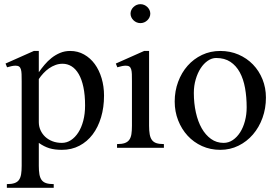

<svg xmlns="http://www.w3.org/2000/svg" viewBox="-20 -716 1340 930"><path d="M85 -323.2Q85 -342.8 84.5 -356.7Q84 -370.6 81.3 -379.9Q78.6 -389.2 72.5 -393.6Q66.4 -397.9 55.2 -397.9Q47.4 -397.9 37.6 -396Q27.8 -394 14.2 -390.1L6.8 -408.2L144 -469.2H168V-366.2Q180.2 -383.8 195.6 -402.1Q210.9 -420.4 229.7 -435.3Q248.5 -450.2 271 -459.7Q293.5 -469.2 319.8 -469.2Q356.9 -469.2 387.2 -452.1Q417.5 -435.1 439 -405.8Q460.4 -376.5 472.2 -336.9Q483.9 -297.4 483.9 -252.9Q483.9 -195.8 469.5 -147.7Q455.1 -99.6 428.7 -64.7Q402.3 -29.8 364.5 -10Q326.7 9.8 279.8 9.8Q244.6 9.8 219 2Q193.4 -5.9 168 -23.9V86.9Q168 111.3 170.9 128.2Q173.8 145 181.6 155.8Q189.5 166.5 203.6 171.1Q217.8 175.8 240.2 175.8V193.8H13.2V175.8Q36.1 175.8 50.3 170.9Q64.5 166 72 155.3Q79.6 144.5 82.3 127.7Q85 110.8 85 86.9ZM168 -124Q168 -103.5 176.3 -85.2Q184.6 -66.9 199.2 -53.2Q213.9 -39.6 234.4 -31.7Q254.9 -23.9 279.8 -23.9Q303.2 -23.9 323.5 -37.1Q343.8 -50.3 359.1 -74Q374.5 -97.7 383.3 -131.1Q392.1 -164.6 392.1 -205.1Q392.1 -255.9 384 -293.9Q376 -332 361.3 -357.2Q346.7 -382.3 326.7 -394.8Q306.6 -407.2 283.2 -407.2Q265.1 -407.2 248.5 -401.1Q231.9 -395 217.3 -384.8Q202.6 -374.5 190.2 -361.1Q177.7 -347.7 168 -333Z M660.2 -695.8Q669.9 -695.8 678.5 -692.1Q687 -688.5 693.6 -682.1Q700.2 -675.8 704.1 -667.5Q708 -659.2 708 -649.9Q708 -640.6 704.1 -632.3Q700.2 -624 693.6 -617.7Q687 -611.3 678.5 -607.7Q669.9 -604 660.2 -604Q650.4 -604 641.8 -607.7Q633.3 -611.3 626.7 -617.7Q620.1 -624 616.2 -632.3Q612.3 -640.6 612.3 -649.9Q612.3 -659.2 616.2 -667.5Q620.1 -675.8 626.7 -682.1Q633.3 -688.5 641.8 -692.1Q650.4 -695.8 660.2 -695.8ZM619.1 -323.2Q619.1 -342.8 618.7 -356.7Q618.2 -370.6 615.5 -379.9Q612.8 -389.2 606.7 -393.6Q600.6 -397.9 589.4 -397.9Q581.5 -397.9 571.5 -396Q561.5 -394 548.3 -390.1L541 -408.2L678.2 -469.2H702.1V-106.9Q702.1 -82.5 705.1 -65.7Q708 -48.8 715.8 -38.1Q723.6 -27.3 737.5 -22.7Q751.5 -18.1 773.9 -18.1V0H546.9V-18.1Q569.8 -18.1 584 -22.9Q598.1 -27.8 606 -38.6Q613.8 -49.3 616.5 -66.2Q619.1 -83 619.1 -106.9Z M1046.9 9.8Q999 9.8 958.5 -8.5Q918 -26.9 888.7 -58.8Q859.4 -90.8 842.8 -133.3Q826.2 -175.8 826.2 -224.1Q826.2 -274.9 842.8 -319.6Q859.4 -364.3 888.7 -397.5Q918 -430.7 958.5 -450Q999 -469.2 1046.9 -469.2Q1094.7 -469.2 1135.3 -451.7Q1175.8 -434.1 1205.3 -403.6Q1234.9 -373 1251.5 -331.8Q1268.1 -290.5 1268.1 -243.2Q1268.1 -190.9 1251.5 -145Q1234.9 -99.1 1205.3 -64.7Q1175.8 -30.3 1135.3 -10.3Q1094.7 9.8 1046.9 9.8ZM1063 -23.9Q1087.4 -23.9 1107.9 -37.8Q1128.4 -51.8 1143.3 -75.2Q1158.2 -98.6 1166.5 -129.9Q1174.8 -161.1 1174.8 -195.8Q1174.8 -245.6 1167 -289.3Q1159.2 -333 1141.6 -365.5Q1124 -397.9 1095.9 -416.5Q1067.9 -435.1 1026.9 -435.1Q1005.9 -435.1 986.3 -421.6Q966.8 -408.2 951.9 -385.3Q937 -362.3 928 -331.5Q918.9 -300.8 918.9 -266.1Q918.9 -215.8 928.7 -171.6Q938.5 -127.4 957 -94.7Q975.6 -62 1002.2 -43Q1028.8 -23.9 1063 -23.9Z"/></svg>

Font: Tunjung putih
Style: Regular
Weight: 400
Designer: R.S. Wihananto
Foundry: R.S. Wihananto
Version: Version 2.0.1